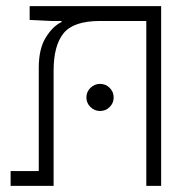

<svg xmlns="http://www.w3.org/2000/svg" viewBox="-20 -606 626 626"><path d="M505.4 0H457V-537.6H306.2Q219.7 -537.6 187.3 -497.6Q154.8 -457.5 154.8 -376V0H14.6V-48.3H106.4V-385.3Q106.4 -446.8 129.2 -483.6Q151.9 -520.5 180.7 -534.2V-537.6H145.5L76.7 -541V-585.9H505.4ZM306.2 -244.1Q288.1 -244.1 274.9 -257.1Q261.7 -270 261.7 -288.1Q261.7 -306.6 274.9 -319.6Q288.1 -332.5 306.2 -332.5Q324.7 -332.5 337.6 -319.6Q350.6 -306.6 350.6 -288.1Q350.6 -270 337.6 -257.1Q324.7 -244.1 306.2 -244.1Z"/></svg>

Font: Cascadia Mono NF ExtraLight
Style: Regular
Weight: 200
Monospace: yes
Designer: Aaron Bell
Foundry: Saja Typeworks
Version: Version 2404.023; ttfautohint (v1.8.4)